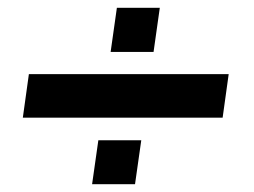

<svg xmlns="http://www.w3.org/2000/svg" viewBox="-20 -502 652 492"><path d="M38.5 -200.5 54 -312H566L550.5 -200.5ZM216 -30 232 -142.5H342L326 -30ZM263.5 -369 279.5 -482H389.5L373.5 -369Z"/></svg>

Font: Chivo Medium
Style: Italic
Weight: 500
Italic angle: -8.05°
Designer: Hector Gatti
Foundry: Omnibus-Type
Version: Version 2.002